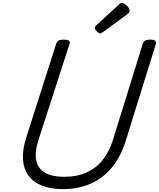

<svg xmlns="http://www.w3.org/2000/svg" viewBox="-20 -1289 1099 1328"><path d="M415 19Q332 19 272 -4.5Q212 -28 178 -73Q144 -118 139 -184Q134 -250 161 -336L369 -988Q374 -1002 385.5 -1008.5Q397 -1015 421 -1015Q444 -1015 455 -1008Q466 -1001 461 -985L247 -324Q218 -235 231 -177.5Q244 -120 293.5 -93Q343 -66 423 -66Q511 -66 577.5 -95.5Q644 -125 690 -182.5Q736 -240 762 -324L968 -988Q973 -1002 984.5 -1008.5Q996 -1015 1019 -1015Q1067 -1015 1058 -985L849 -313Q815 -204 753.5 -130Q692 -56 607 -18.5Q522 19 415 19ZM674 -1058Q663 -1058 649.5 -1071.5Q636 -1085 636 -1095Q636 -1099 637.5 -1103Q639 -1107 645 -1113L803 -1258Q808 -1263 812.5 -1266Q817 -1269 823 -1269Q833 -1269 845.5 -1260Q858 -1251 867 -1239Q876 -1227 876 -1216Q876 -1209 874 -1204Q872 -1199 861 -1191L693 -1068Q687 -1064 682.5 -1061Q678 -1058 674 -1058Z"/></svg>

Font: Playwrite RO
Style: Regular
Weight: 400
Designer: Veronika Burian, José Scaglione
Foundry: TypeTogether
Version: Version 1.002